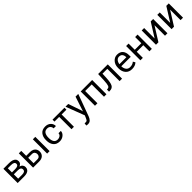

<svg xmlns="http://www.w3.org/2000/svg" viewBox="625 -2674 5025 5025"><g transform="rotate(-45 3137.0 -162.0)"><path d="M289.5 -303.5Q349 -304 379.8 -322.2Q410.5 -340.5 410.5 -379Q410.5 -419 378 -437.5Q345.5 -456 282.5 -456H167V-303.5ZM316.5 -72Q429.5 -72 429 -152V-152.5Q429 -232.5 316.5 -232.5H167V-72ZM316.5 0H76.5V-528.5H282.5Q350 -528.5 399 -513.5Q448 -498.5 474.5 -466.5Q501 -434.5 501 -383.5Q501 -346.5 479.8 -317.5Q458.5 -288.5 416.5 -273V-271.5Q468.5 -258.5 494.2 -225.2Q520 -192 520 -150Q520 -97.5 495 -64.2Q470 -31 424.5 -15.5Q379 0 316.5 0Z M872.5 -73Q928 -73 953.2 -100.8Q978.5 -128.5 978.5 -171.5Q978.5 -213.5 953 -243.2Q927.5 -273 872.5 -273H738V-73ZM1258 0H1167V-528.5H1258ZM872.5 0H647.5V-528.5H738V-345.5H872.5Q939 -345.5 982.5 -323.5Q1026 -301.5 1047.8 -262.8Q1069.5 -224 1069.5 -175Q1069.5 -97 1018.2 -48.5Q967 0 872.5 0Z M1629.5 10Q1513.5 10 1454 -64Q1394.5 -138 1394.5 -254V-274.5Q1394.5 -389.5 1454 -463.8Q1513.5 -538 1629.5 -538Q1723 -538 1781.2 -484.2Q1839.5 -430.5 1840 -346.5H1754Q1753 -397 1719.8 -431Q1686.5 -465 1629.5 -465Q1551 -465 1518 -410.5Q1485 -356 1485 -274.5V-254Q1485 -170.5 1517.8 -116.8Q1550.5 -63 1629.5 -63Q1678.5 -63 1715.5 -91Q1752.5 -119 1754 -166.5H1840Q1839.5 -94 1777.2 -42Q1715 10 1629.5 10Z M2159 0H2069V-456H1895V-528.5H2336.5V-456H2159Z M2467 213.5Q2455.5 213.5 2438.2 210.8Q2421 208 2411.5 205.5L2420.5 133L2462.5 135.5Q2495.5 135.5 2510.5 116.8Q2525.5 98 2548 46.5L2572 -10.5L2374 -528.5H2475.5L2592 -190.5L2610.5 -120H2612L2746.5 -528.5H2847.5L2623.5 81.5Q2603.5 135.5 2567.5 174.5Q2531.5 213.5 2467 213.5Z M3362 0H3271.5V-454.5H3028.5V0H2937.5V-528.5H3362Z M3940 0H3849V-454.5H3670L3663.5 -302Q3656 -139 3619.2 -69.5Q3582.5 0 3484.5 0H3458L3460 -79L3479.5 -79.5Q3531 -79.5 3549 -126.8Q3567 -174 3573.5 -302L3583 -528.5H3940Z M4304.5 10Q4193 10 4128.8 -62.2Q4064.5 -134.5 4064.5 -253.5V-275.5Q4064.5 -390.5 4130.5 -464.2Q4196.5 -538 4290 -538Q4397.5 -538 4451.5 -475Q4505.5 -412 4505.5 -302.5V-243.5H4155Q4157 -162.5 4195.5 -112.8Q4234 -63 4304.5 -63Q4352 -63 4388.2 -76.2Q4424.5 -89.5 4454.5 -115L4490 -55Q4424 10 4304.5 10ZM4415 -316.5V-329Q4415 -388 4383.8 -426.5Q4352.5 -465 4290 -465Q4254.5 -465 4227 -445.5Q4199.5 -426 4182 -392.5Q4164.5 -359 4158 -316.5Z M5043 0H4952.5V-226.5H4710V0H4619V-528.5H4710V-299H4952.5V-528.5H5043Z M5620 0H5529.5V-386H5528L5286 0H5195.5V-528.5H5286V-142.5H5287.5L5529.5 -528.5H5620Z M6197 0H6106.5V-386H6105L5863 0H5772.5V-528.5H5863V-142.5H5864.5L6106.5 -528.5H6197Z"/></g></svg>

Font: Roberto Sans
Style: Regular
Weight: 400
Designer: Google (font) & Cristiano Sobral (main changes)
Version: Version 1.500; ttfautohint (v1.8.4.7-5d5b-dirty)